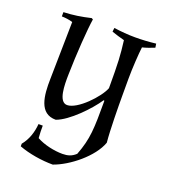

<svg xmlns="http://www.w3.org/2000/svg" viewBox="-129 -580 789 890"><g transform="rotate(20 265.0 -135.0)"><path d="M171 -485C124 -474 86 -468 38 -466V-445C53 -445 77 -442 92 -437L87 -156C85 -71 93 15 175 15C235 -6 318 -93 353 -146L357 -145C357 -7 356 43 323 129C304 147 284 153 258 153C217 153 166 142 130 122C128 100 128 83 128 61H107C104 101 91 142 65 173V186C115 205 179 215 233 215C308 189 407 110 434 34C428 -27 427 -143 427 -196V-280C427 -329 432 -407 436 -437C453 -441 479 -450 495 -457L492 -476C458 -472 424 -470 390 -470C355 -470 320 -473 285 -478L283 -459C300 -453 329 -444 346 -440C355 -368 357 -336 357 -207C339 -159 252 -67 201 -67C158 -67 158 -150 159 -201C161 -306 170 -431 178 -481Z"/></g></svg>

Font: Almendra
Style: Regular
Weight: 400
Designer: Ana Sanfelippo
Foundry: Ana Sanfelippo
Version: Version 1.003